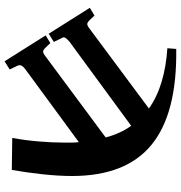

<svg xmlns="http://www.w3.org/2000/svg" viewBox="4 -576 775 822"><g transform="rotate(90 391.0 -164.5)"><path d="M242 203 131 27 164 7 181 25Q193 38 200.5 38Q208 38 223 26L568 -230Q551 -294 518 -339L158 -75Q149 -67 142.5 -59Q136 -51 143 -41L159 -8L124 14L13 -162L46 -182L63 -164Q75 -151 82.5 -151Q90 -151 105 -163L444 -415Q395 -450 329.5 -469.5Q264 -489 186 -494L189 -532Q465 -536 599 -426.5Q733 -317 733 -86Q733 -28 725.5 41Q718 110 707 172L570 170Q580 117 585 57.5Q590 -2 590 -51Q590 -68 590 -84Q590 -100 588 -115L276 114Q263 124 260 131.5Q257 139 261 148L277 181Z"/></g></svg>

Font: Literata 72pt Black
Style: Italic
Weight: 900
Italic angle: -2°
Designer: Latin by Veronika Burian and Jose Scaglione. Greek by Irene Vlachou. Cyrillic by Vera Evstafieva
Foundry: TypeTogether
Version: Version 3.002